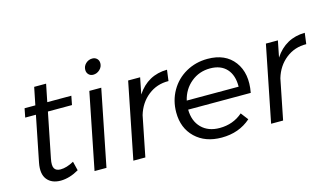

<svg xmlns="http://www.w3.org/2000/svg" viewBox="-85 -1005 2199 1283"><g transform="rotate(-15 1014.5 -363.0)"><path d="M189 -648H271.5L247 -526.5H413.5L401.5 -465H235L173 -155.5Q163.5 -109 175 -89.2Q186.5 -69.5 217.5 -69.5Q259 -69.5 310 -97.5L325.5 -34.5Q262 2.5 200 3.5Q137 3.5 105.8 -35.5Q74.5 -74.5 89 -149.5L152 -465H78L90 -526.5H164.5Z M538 -526.5H620.5L515.5 0H433ZM612.5 -730.5Q632 -730.5 644.5 -718.2Q657 -706 657 -686.5Q657 -661 637.2 -642.5Q617.5 -624 591.5 -624Q572.5 -624 560.2 -636.8Q548 -649.5 548 -668.5Q548 -694.5 567.2 -712.5Q586.5 -730.5 612.5 -730.5Z M806.5 -526.5H889.5L867 -413.5Q942 -527.5 1076 -529L1066 -453Q985.5 -454.5 924.8 -406.5Q864 -358.5 840 -278L784.5 0H701.5Z M1313 4Q1199.5 4 1130.5 -62.2Q1061.5 -128.5 1061.5 -236.5Q1061.5 -318.5 1100 -385.8Q1138.5 -453 1206 -491Q1273.5 -529 1355.5 -529Q1478.5 -529 1539.8 -447.2Q1601 -365.5 1576.5 -234.5H1143.5Q1144.5 -155 1191 -108.2Q1237.5 -61.5 1316.5 -61.5Q1409.5 -61.5 1476 -119.5L1515 -68.5Q1433 4 1313 4ZM1355.5 -463Q1280 -463 1223.8 -416.8Q1167.5 -370.5 1150 -295.5H1509Q1510 -374.5 1469.8 -418.8Q1429.5 -463 1355.5 -463Z M1759.5 -526.5H1842.5L1820 -413.5Q1895 -527.5 2029 -529L2019 -453Q1938.5 -454.5 1877.8 -406.5Q1817 -358.5 1793 -278L1737.5 0H1654.5Z"/></g></svg>

Font: Argentum Sans Light
Style: Italic
Weight: 300
Italic angle: -11.3°
Designer: Julieta Ulanovsky (font), Owen Earl (portions from Jones font), Cristiano Sobral (main changes and remaster)
Foundry: Julieta Ulanovsky (font), Owen Earl (portions from Jones font), Cristiano Sobral (main changes and remaster)
Version: Version 3.127